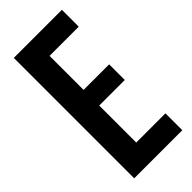

<svg xmlns="http://www.w3.org/2000/svg" viewBox="-234 -776 822 822"><g transform="rotate(-45 177.0 -364.5)"><path d="M43.9 0V-729H335V-627H158.2V-420.9H313V-326.2H158.2V-102.1H335V0Z"/></g></svg>

Font: Lumene Sans Condensed
Style: Bold
Weight: 600
Width: 3
Designer: Deni Anggara
Version: Version 1.003;Glyphs 3.1.2 (3151)